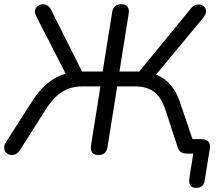

<svg xmlns="http://www.w3.org/2000/svg" viewBox="-22 -732 1049 915"><path d="M911.3 163.5Q895.3 163.5 886.3 152.3Q877.3 141.2 880.2 120.3L903.2 -27.9L921.9 0H867.3Q854.6 0 843 -5.4Q831.3 -10.8 825.9 -26.7L766.7 -207.2Q747 -267.8 712.5 -294Q678 -320.2 623.3 -320.2H536.6L490.3 -31.4Q487.9 -13 476.7 -3Q465.5 6.9 446.1 6.9Q426.2 6.9 417.5 -5Q408.8 -16.9 411.7 -38.3L456.6 -320.2H371Q315.2 -320.2 273.7 -294Q232.2 -267.7 193.8 -206.7L72.8 -16.4Q64 -2.3 51.6 3Q39.3 8.4 27.1 6Q15 3.6 6.7 -4.9Q-1.5 -13.4 -2.2 -26.5Q-3 -39.6 7.7 -56.1L127.8 -244.6Q169.7 -310.5 218.6 -345.7Q267.5 -380.9 328.7 -387.7L300.7 -361.3L150 -656.2Q142.2 -670.7 145.1 -683.1Q148 -695.5 157.2 -702.7Q166.4 -710 178.6 -711.2Q190.7 -712.4 202.3 -706.6Q213.9 -700.8 221.2 -685.8L377 -375.2L356.1 -391.2H467.3L512.6 -674Q516 -693.5 526.9 -702.7Q537.9 -711.9 556.8 -711.9Q576.7 -711.9 585.6 -700Q594.6 -688.1 591.2 -666.7L547.3 -391.2H648.4L628.6 -375.2L888.5 -692.5Q899.2 -705.6 911.6 -709Q924 -712.4 935.4 -709Q946.8 -705.6 953.9 -696.9Q960.9 -688.1 959.9 -675.5Q958.9 -662.9 947.3 -648.2L709 -361.3L673.9 -387.7Q713.2 -383.3 744.5 -365.7Q775.8 -348 798.6 -317.8Q821.3 -287.6 835.8 -244.6L904.5 -42.1L870.6 -69.1H938Q959.9 -69.1 970.7 -57.7Q981.4 -46.3 978 -23.8L953.5 127Q951.1 145.5 940.7 154.5Q930.2 163.5 911.3 163.5Z"/></svg>

Font: Nunito ExtraLight
Style: Italic
Weight: 200
Italic angle: -9°
Designer: Vernon Adams
Foundry: Vernon Adams
Version: Version 3.602